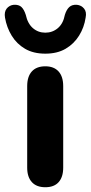

<svg xmlns="http://www.w3.org/2000/svg" viewBox="-56 -777 381 805"><path d="M134 8Q97 8 77.5 -13.5Q58 -35 58 -74V-416Q58 -456 77.5 -477.5Q97 -499 134 -499Q170 -499 189.5 -477.5Q209 -456 209 -416V-74Q209 -35 190 -13.5Q171 8 134 8ZM134 -552Q84 -552 49 -572.5Q14 -593 -7 -627.5Q-28 -662 -35 -703Q-39 -727 -28 -741Q-17 -755 2 -757Q23 -758 34 -747.5Q45 -737 52 -715Q60 -678 82 -659Q104 -640 134 -640Q164 -640 186.5 -659Q209 -678 216 -715Q223 -737 234.5 -747.5Q246 -758 266 -757Q285 -755 296.5 -741Q308 -727 303 -703Q297 -662 275.5 -627.5Q254 -593 219 -572.5Q184 -552 134 -552Z"/></svg>

Font: Nunito ExtraLight ExtraBold
Style: Regular
Weight: 800
Version: Version 3.602